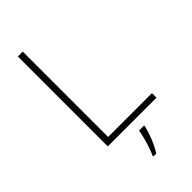

<svg xmlns="http://www.w3.org/2000/svg" viewBox="-284 -786 1078 1078"><g transform="rotate(-45 255.0 -246.5)"><path d="M102 0V-714H141V-36H489V0ZM329 68Q321 104 304.5 145Q288 186 266 221H243V214Q251 198 260.5 170.5Q270 143 278 112.5Q286 82 289 61H329Z"/></g></svg>

Font: Noto Sans Thai ExtraLight
Style: Regular
Weight: 200
Designer: Monotype Design Team
Foundry: Monotype Imaging Inc.
Version: Version 2.001; ttfautohint (v1.8.4.7-5d5b)